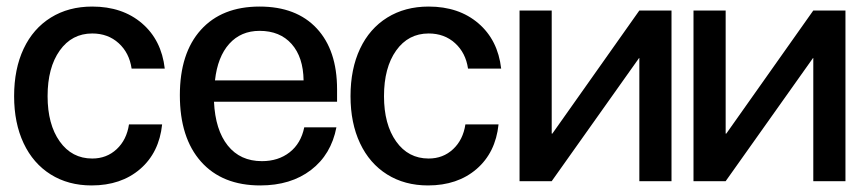

<svg xmlns="http://www.w3.org/2000/svg" viewBox="-20 -552 2630 585"><path d="M259 13Q188 13 134.5 -20.5Q81 -54 52 -115.5Q23 -177 23 -259Q23 -342 52 -403.5Q81 -465 135 -498.5Q189 -532 261 -532Q353 -532 412.5 -481Q472 -430 482 -343H381Q374 -391 341.5 -420.5Q309 -450 261 -450Q199 -450 162 -398Q125 -346 125 -259Q125 -173 162 -121Q199 -69 261 -69Q305 -69 335.5 -97.5Q366 -126 373 -173H474Q465 -87 407 -37Q349 13 259 13Z M773 13Q657 13 592.5 -59.5Q528 -132 528 -262Q528 -390 592 -461Q656 -532 771 -532Q883 -532 945 -465.5Q1007 -399 1007 -280V-242H632Q636 -156 674 -108.5Q712 -61 778 -61Q828 -61 862.5 -88Q897 -115 907 -164H1005Q989 -81 927.5 -34Q866 13 773 13ZM905 -307Q904 -378 868.5 -418Q833 -458 771 -458Q714 -458 678.5 -418.5Q643 -379 635 -307Z M1284 13Q1213 13 1159.5 -20.5Q1106 -54 1077 -115.5Q1048 -177 1048 -259Q1048 -342 1077 -403.5Q1106 -465 1160 -498.5Q1214 -532 1286 -532Q1378 -532 1437.5 -481Q1497 -430 1507 -343H1406Q1399 -391 1366.5 -420.5Q1334 -450 1286 -450Q1224 -450 1187 -398Q1150 -346 1150 -259Q1150 -173 1187 -121Q1224 -69 1286 -69Q1330 -69 1360.5 -97.5Q1391 -126 1398 -173H1499Q1490 -87 1432 -37Q1374 13 1284 13Z M2026 -520V0H1928V-375H1927L1661 0H1563V-520H1661V-145H1663L1928 -520Z M2556 -520V0H2458V-375H2457L2191 0H2093V-520H2191V-145H2193L2458 -520Z"/></svg>

Font: Non Bureau
Style: Regular
Weight: 400
Designer: Jona Saucedo
Foundry: Non Foundry
Version: Version 1.000; ttfautohint (v1.8.4)